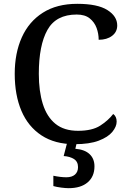

<svg xmlns="http://www.w3.org/2000/svg" viewBox="-20 -744 669 1004"><path d="M370 10Q267 10 197 -36Q127 -82 92 -164.5Q57 -247 57 -358Q57 -466 94 -548.5Q131 -631 204 -677.5Q277 -724 384 -724Q490 -724 541.5 -691.5Q593 -659 593 -611Q593 -577 566 -556.5Q539 -536 496 -536Q496 -568 485 -598Q474 -628 449 -648Q424 -668 381 -668Q273 -668 228 -587.5Q183 -507 183 -358Q183 -267 204 -200Q225 -133 270 -96.5Q315 -60 388 -60Q462 -60 504 -87Q546 -114 572 -148Q590 -135 590 -108Q590 -82 567.5 -54.5Q545 -27 496.5 -8.5Q448 10 370 10ZM339 240Q323 240 300 237Q277 234 259 229V175Q298 183 327 183Q356 183 372 169Q388 155 388 130Q388 101 366.5 87.5Q345 74 313 72L334 -9H384L374 34Q423 38 448.5 62Q474 86 474 126Q474 179 438.5 209.5Q403 240 339 240Z"/></svg>

Font: Noto Serif Sinhala Medium
Style: Regular
Weight: 500
Designer: Jelle Bosma - Monotype Design Team
Foundry: Monotype Imaging Inc.
Version: Version 2.007; ttfautohint (v1.8.4.7-5d5b)